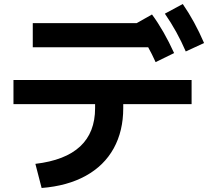

<svg xmlns="http://www.w3.org/2000/svg" viewBox="-20 -865 1040 955"><path d="M453 -327V-347H47V-467H933V-347H593V-327Q593 -213 545.5 -127Q498 -41 406.5 9.5Q315 60 187 70L156 -50Q453 -85 453 -327ZM143 -750H660L736 -793Q795 -713 846 -601L754 -556Q736 -596 717 -630H143ZM889 -845Q948 -760 995 -651L904 -609Q861 -709 800 -797Z"/></svg>

Font: Enso
Style: Bold
Weight: 700
Designer: Coji Morishita
Foundry: UNDERFOREST DESIGN
Version: Version 1.000